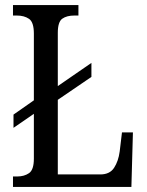

<svg xmlns="http://www.w3.org/2000/svg" viewBox="-20 -734 576 754"><path d="M31 0V-41H48Q75 -41 94 -54Q113 -67 113 -111V-287L33 -232V-284L113 -340V-602Q113 -647 94 -660Q75 -673 46 -673H31V-714H288V-673H272Q242 -673 224.5 -660.5Q207 -648 207 -605V-396L339 -487V-432L207 -342V-49H374Q411 -49 428 -75Q445 -101 450 -139L459 -214H502L496 0Z"/></svg>

Font: Noto Serif Tamil Condensed
Style: Regular
Weight: 400
Width: 3
Designer: Indian Type Foundry, Tom Grace, and the Monotype Design Team
Foundry: Monotype Imaging Inc.
Version: Version 2.004; ttfautohint (v1.8.4.7-5d5b)